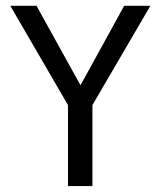

<svg xmlns="http://www.w3.org/2000/svg" viewBox="-20 -624 540 644"><path d="M14.6 -604.5H102.5L250 -337.9L396.5 -604.5H484.4L290 -271.5V0H208V-271.5Z"/></svg>

Font: BabelStone Xiangqi
Style: Regular
Weight: 400
Designer: Andrew West
Foundry: BabelStone
Version: Version 11.000 June 09, 2018